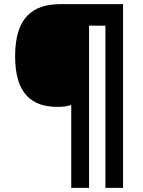

<svg xmlns="http://www.w3.org/2000/svg" viewBox="-20 -831 689 927"><path d="M574 76V-811H273C142 -811 53 -751 53 -560C53 -377 134 -315 258 -315C286 -315 304 -318 324 -324V76H410V-707H489V76Z"/></svg>

Font: Noto Sans Tamil UI ExtraBold
Style: Regular
Weight: 800
Designer: Jelle Bosma - Monotype Design Team
Foundry: Monotype Imaging Inc.
Version: Version 2.004